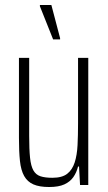

<svg xmlns="http://www.w3.org/2000/svg" viewBox="-20 -742 433 770"><path d="M177 8Q138 8 114 -2.5Q90 -13 77 -36Q64 -59 60 -96.5Q56 -134 56 -189V-510H97V-197Q97 -143 100.5 -109.5Q104 -76 114 -58.5Q124 -41 142.5 -35Q161 -29 190 -29Q229 -29 249.5 -45Q270 -61 279.5 -90.5Q289 -120 291 -160Q293 -200 293 -247V-510H334V0H301L297 -74H293Q287 -50 274 -31.5Q261 -13 238 -2.5Q215 8 177 8ZM193 -584 140 -717V-722H186L221 -589V-584Z"/></svg>

Font: Saira ExtraCondensed ExtraLight
Style: Regular
Weight: 250
Width: 2
Designer: Hector Gatti with collaboration of the Omnibus-Type team
Foundry: Omnibus-Type
Version: Version 1.101